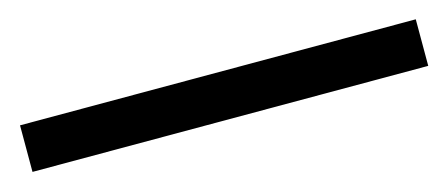

<svg xmlns="http://www.w3.org/2000/svg" viewBox="-29 -19 557 239"><g transform="rotate(-15 250.0 100.0)"><path d="M505 130H-5V70H505Z"/></g></svg>

Font: Funnel Display Light Light
Style: Regular
Weight: 300
Version: Version 1.000